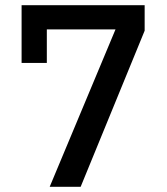

<svg xmlns="http://www.w3.org/2000/svg" viewBox="-20 -718 640 738"><path d="M171 0 424 -605H160V-476H63V-698H536V-600L290 0Z"/></svg>

Font: IBM Plex Sans Thai Medm
Style: Regular
Weight: 500
Designer: Mike Abbink, Paul van der Laan, Pieter van Rosmalen, Ben Mitchell, Mark Frömberg
Foundry: Bold Monday
Version: Version 1.2